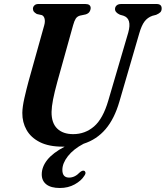

<svg xmlns="http://www.w3.org/2000/svg" viewBox="-20 -720 828 959"><path d="M521 -218 620.5 -557Q640 -627 596.5 -641.5L579 -646.5Q554 -658 554.5 -675Q554.5 -685.5 562.5 -692.8Q570.5 -700 585.5 -700H762Q787.5 -700 787.5 -678Q787.5 -665.5 780.8 -658.8Q774 -652 760 -646L741 -641Q717 -632.5 702 -612.8Q687 -593 675.5 -553L576.5 -213Q551.5 -126.5 507.2 -74.8Q463 -23 397.5 -2Q347 24.5 319.2 60Q291.5 95.5 291.5 128.5Q291.5 167 325 167Q354 167 378.5 141Q391 130 400 133Q405 134.5 406.8 141.2Q408.5 148 400.5 159Q385.5 183 353 201Q320.5 219 279 219Q234.5 219 211.5 201Q188.5 183 188.5 151Q188.5 113.5 216.2 78.5Q244 43.5 303 12.5Q298 12.5 292.5 12.5Q224 12.5 179.2 -10Q134.5 -32.5 112.8 -70.8Q91 -109 91.5 -156.5Q92 -187 102 -230.8Q112 -274.5 122 -311.5L201 -594Q206 -612 202.8 -626Q199.5 -640 189 -644.5L164 -650Q153 -656.5 148.8 -662Q144.5 -667.5 144.5 -677.5Q145 -686.5 152 -693.2Q159 -700 171.5 -700H406.5Q433 -700 433 -679Q432.5 -669.5 427 -661Q421.5 -652.5 408 -648L379.5 -642Q365.5 -638 358.2 -626.8Q351 -615.5 345 -593.5L266.5 -312Q252 -259 245 -223Q238 -187 237.5 -161Q237 -105.5 265.8 -77.8Q294.5 -50 345.5 -50Q405 -50 449.8 -88.5Q494.5 -127 521 -218Z"/></svg>

Font: Fraunces 72pt S050 SemiBold
Style: Italic
Weight: 600
Italic angle: -16°
Version: Version 1.000; ttfautohint (v1.8.3)